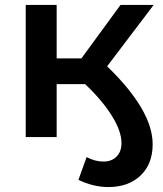

<svg xmlns="http://www.w3.org/2000/svg" viewBox="-20 -554 658 776"><path d="M597 29Q597 109 548 155.5Q499 202 418 202Q358 202 297 173L330 81Q365 99 398 99Q431 99 451 79Q471 59 471 24Q471 -24 431.5 -87Q392 -150 324 -214H209V0H84V-534H209V-318H309L467 -534H601L413 -286Q597 -108 597 29Z"/></svg>

Font: Montserrat Alternates SemiBold
Style: Regular
Weight: 600
Designer: Julieta Ulanovsky
Foundry: Julieta Ulanovsky
Version: Version 7.200